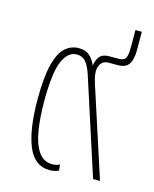

<svg xmlns="http://www.w3.org/2000/svg" viewBox="-95 -649 581 724"><g transform="rotate(15 196.0 -287.0)"><path d="M168 10Q108 10 81.5 -55Q55 -120 55 -237Q55 -323 67.5 -372.5Q80 -422 103 -442.5Q126 -463 156 -463Q183 -463 198.5 -449Q214 -435 223 -413Q226 -436 237.5 -449.5Q249 -463 274 -463H309Q332 -463 338 -475Q344 -487 344 -515V-584H369V-512Q369 -475 356.5 -457Q344 -439 314 -439H278Q253 -439 243.5 -416Q234 -393 249 -348L362 0H335L213 -377Q203 -407 190 -422.5Q177 -438 155 -438Q120 -438 100.5 -392.5Q81 -347 81 -237Q81 -174 89 -123.5Q97 -73 117 -43.5Q137 -14 172 -14Q188 -14 200 -21L203 2Q188 10 168 10Z"/></g></svg>

Font: Noto Sans Thai UI Cond Thin
Style: Regular
Weight: 100
Width: 3
Designer: Monotype Design Team
Foundry: Monotype Imaging Inc.
Version: Version 2.000